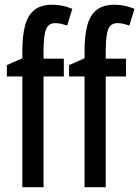

<svg xmlns="http://www.w3.org/2000/svg" viewBox="-20 -785 584 805"><path d="M247.6 -464.4H162.6V0H73.7V-464.4H8.8V-512.2L73.7 -540.5V-572.3Q73.7 -635.3 85.2 -678.2Q96.7 -721.2 124 -743.2Q151.4 -765.1 198.7 -765.1Q222.2 -765.1 241.7 -761Q261.2 -756.8 283.2 -748L261.7 -678.2Q248 -682.6 236.1 -685.3Q224.1 -688 211.9 -688Q184.1 -688 173.6 -663.6Q163.1 -639.2 162.6 -575.7V-539.1H247.6ZM508.3 -464.4H423.3V0H334.5V-464.4H269.5V-512.2L334.5 -540.5V-572.3Q334.5 -635.3 345.9 -678.2Q357.4 -721.2 384.8 -743.2Q412.1 -765.1 459.5 -765.1Q482.9 -765.1 502.4 -761Q522 -756.8 543.9 -748L522.5 -678.2Q508.8 -682.6 496.8 -685.3Q484.9 -688 472.7 -688Q444.8 -688 434.3 -663.6Q423.8 -639.2 423.3 -575.7V-539.1H508.3Z"/></svg>

Font: Open Sans Condensed Medium
Style: Regular
Weight: 500
Width: 3
Designer: Monotype Design Team
Foundry: Monotype Imaging Inc.
Version: Version 3.000